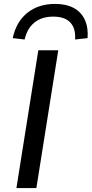

<svg xmlns="http://www.w3.org/2000/svg" viewBox="-20 -962 469 982"><path d="M64 0 176 -705H278L166 0ZM106 -760 45 -767Q63 -851 120 -896.5Q177 -942 262 -942Q318 -942 356.5 -921.5Q395 -901 413.5 -861.5Q432 -822 428 -767L364 -760Q368 -816 340 -846.5Q312 -877 252 -877Q194 -877 156.5 -847Q119 -817 106 -760Z"/></svg>

Font: Nunito Sans 10pt SemiExpanded Medium
Style: Italic
Weight: 500
Width: 6
Italic angle: -9°
Designer: Vernon Adams
Foundry: Vernon Adams
Version: Version 3.101;gftools[0.9.27]